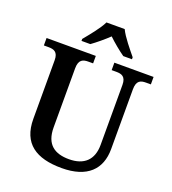

<svg xmlns="http://www.w3.org/2000/svg" viewBox="-164 -1054 1065 1187"><g transform="rotate(20 368.0 -460.5)"><path d="M225 -784V-771H283C314 -793 361 -832 391 -861C421 -832 468 -793 500 -771H557V-784C526 -822 472 -886 451 -931H331C310 -886 256 -822 225 -784ZM378 10C546 10 626 -72 626 -205V-598C626 -657 654 -665 688 -665H720V-714H462V-665H493C527 -665 556 -657 556 -602V-207C556 -109 501 -57 402 -57C309 -57 246 -96 246 -210V-598C246 -657 275 -665 309 -665H340V-714H16V-665H47C81 -665 110 -657 110 -602V-217C110 -54 210 10 378 10Z"/></g></svg>

Font: Noto Serif Yezidi SemiBold
Style: Regular
Weight: 600
Designer: Dalton Maag Ltd
Foundry: Dalton Maag Ltd
Version: Version 1.001